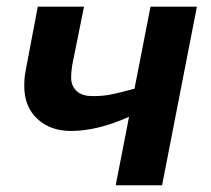

<svg xmlns="http://www.w3.org/2000/svg" viewBox="-20 -548 623 568"><path d="M562.5 -528.3 459.5 0H322.3L361.8 -202.6Q269 -160.6 189.5 -160.6Q128.9 -160.6 90.3 -196.5Q51.8 -232.4 51.8 -293Q51.8 -319.8 56.2 -340.8L91.8 -528.3H228.5L193.8 -356Q190.4 -335.4 190.4 -318.8Q190.4 -294.4 206.3 -279.1Q222.2 -263.7 253.9 -263.7Q270 -263.7 284.4 -264.9Q298.8 -266.1 320.3 -271Q341.8 -275.9 377.9 -285.6L425.3 -528.3Z"/></svg>

Font: Arimo
Style: Bold Italic
Weight: 700
Italic angle: -12°
Designer: Steve Matteson
Foundry: Monotype Imaging Inc.
Version: Version 1.33